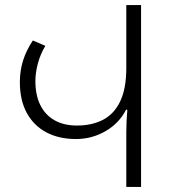

<svg xmlns="http://www.w3.org/2000/svg" viewBox="-20 -734 675 754"><path d="M476 0V-215Q476 -235 477 -258Q478 -281 480 -303H475Q448 -250 394.5 -219Q341 -188 278 -188Q212 -188 162.5 -214Q113 -240 85.5 -290Q58 -340 58 -412Q58 -456 70.5 -496Q83 -536 109 -575L158 -554Q138 -520 128.5 -484Q119 -448 119 -416Q119 -360 138.5 -321Q158 -282 194.5 -261.5Q231 -241 282 -241Q341 -241 384.5 -263.5Q428 -286 452 -336Q476 -386 476 -467V-714H534V0Z"/></svg>

Font: Noto Sans Georgian Light
Style: Regular
Weight: 300
Version: Version 2.002